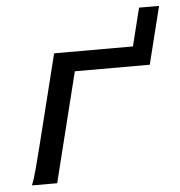

<svg xmlns="http://www.w3.org/2000/svg" viewBox="-48 -678 676 723"><g transform="rotate(-5 290.0 -316.0)"><path d="M139.2 0H43.9Q52.2 -20 62.5 -58.1Q72.8 -96.2 85 -145.5L170.4 -488.3H468.3L503.9 -631.8H579.6L525.4 -414.1H242.2Z"/></g></svg>

Font: Andika
Style: Italic
Weight: 400
Italic angle: -14°
Designer: Victor Gaultney, Annie Olsen, Julie Remington, Don Collingsworth, Eric Hays, Becca Hirsbrunner
Foundry: SIL International
Version: Version 6.101